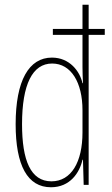

<svg xmlns="http://www.w3.org/2000/svg" viewBox="-20 -780 474 810"><path d="M195 10C276 10 316 -52 328 -106H330L333 0H354V-633H422V-658H354V-760H328V-658H203V-633H328V-497C328 -475 329 -454 330 -429H328C317 -479 274 -537 199 -537C102 -537 46 -440 46 -256C46 -82 96 10 195 10ZM197 -15C109 -15 73 -104 73 -256C73 -424 117 -512 200 -512C280 -512 328 -432 328 -315V-221C328 -97 281 -15 197 -15Z"/></svg>

Font: Noto Sans Oriya ExtCond Thin
Style: Regular
Weight: 100
Width: 2
Designer: Amélie Bonet and Sol Matas
Foundry: Google LLC
Version: Version 2.006